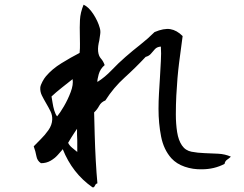

<svg xmlns="http://www.w3.org/2000/svg" viewBox="-20 -773 1040 820"><path d="M966 -104Q959 -97 950 -91Q941 -85 939 -73Q895 -50 842 -50Q804 -49 769 -61Q734 -73 712 -97Q679 -134 668 -190Q657 -246 657 -308Q657 -341 659 -374.5Q661 -408 663 -440Q665 -478 667 -512Q669 -546 667 -574Q651 -573 642 -563.5Q633 -554 625 -544Q617 -534 602 -530Q559 -484 512 -441.5Q465 -399 430 -344Q412 -337 403.5 -321Q395 -305 382 -293Q383 -251 384.5 -196.5Q386 -142 389 -87.5Q392 -33 396 10Q392 11 389.5 13.5Q387 16 386 19Q384 23 382 25.5Q380 28 375 27Q289 -33 248 -136Q247 -135 245 -132Q239 -125 226.5 -111Q214 -97 196 -86.5Q178 -76 155 -76Q139 -86 135.5 -106Q132 -126 124 -148Q136 -161 154 -178.5Q172 -196 187 -217.5Q202 -239 203 -262Q204 -281 195.5 -298Q187 -315 177 -332Q167 -349 159 -365Q151 -381 152 -399Q153 -409 161 -424Q169 -439 176 -447Q202 -478 242.5 -503Q283 -528 320 -547Q322 -568 321.5 -586.5Q321 -605 321 -623Q320 -656 321.5 -687.5Q323 -719 337 -753Q359 -743 378.5 -713Q398 -683 406 -654Q410 -641 408 -627.5Q406 -614 404 -600Q401 -588 399.5 -576.5Q398 -565 399 -554Q401 -534 411 -523Q421 -512 427 -495Q408 -479 401.5 -455.5Q395 -432 396 -423Q428 -443 456.5 -473Q485 -503 516 -530Q547 -557 579.5 -582.5Q612 -608 640 -636Q680 -653 707.5 -648.5Q735 -644 760 -619Q753 -568 745 -505.5Q737 -443 733 -365Q731 -326 731 -285Q731 -244 736.5 -209Q742 -174 757 -152Q772 -130 798 -125Q824 -120 854 -119Q883 -118 912 -116.5Q941 -115 966 -104ZM290 -435Q271 -420 244.5 -399Q218 -378 200 -361Q202 -351 204.5 -334Q207 -317 212 -300.5Q217 -284 224 -276Q236 -290 253 -319Q270 -348 282 -380Q294 -412 290 -435ZM310 -124Q310 -134 310 -146.5Q310 -159 310 -172Q309 -186 309 -199Q309 -212 309 -223Q309 -223 296 -203.5Q283 -184 271 -163Q276 -152 288 -142Q300 -132 310 -124Z"/></svg>

Font: Yuji Syuku
Style: Regular
Weight: 400
Designer: Kataoka Yuji
Foundry: Kinuta Font Factory
Version: Version 3.002